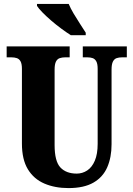

<svg xmlns="http://www.w3.org/2000/svg" viewBox="-20 -951 682 981"><path d="M330 10Q261 10 207 -13Q153 -36 122.5 -86Q92 -136 92 -218V-599Q92 -625 85 -637.5Q78 -650 66 -654Q54 -658 39 -658H14V-714H336V-658H312Q298 -658 285.5 -654Q273 -650 266 -636.5Q259 -623 259 -595V-210Q259 -127 288.5 -95.5Q318 -64 372 -64Q401 -64 425.5 -80Q450 -96 464.5 -130Q479 -164 479 -216V-599Q479 -625 472 -637.5Q465 -650 453.5 -654Q442 -658 427 -658H403V-714H628V-658H603Q588 -658 576 -654Q564 -650 557 -636.5Q550 -623 550 -595V-214Q550 -147 528 -96.5Q506 -46 457.5 -18Q409 10 330 10ZM342 -771Q320 -785 293.5 -804.5Q267 -824 241.5 -846Q216 -868 196.5 -888Q177 -908 169 -921V-931H331Q340 -909 356 -882Q372 -855 389 -829Q406 -803 418 -784V-771Z"/></svg>

Font: Noto Serif Khmer ExtraCondensed Black
Style: Regular
Weight: 900
Width: 2
Designer: Danh Hong and the Monotype Design Team
Foundry: Monotype Imaging Inc.
Version: Version 2.004